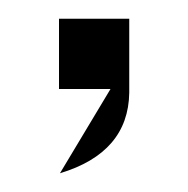

<svg xmlns="http://www.w3.org/2000/svg" viewBox="-20 -95 201 205"><path d="M43 -75H118V0V4Q117 68 44 90L98 0H43Z"/></svg>

Font: HiLo-Deco
Style: Deco
Weight: 500
Version: Version 001.000